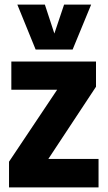

<svg xmlns="http://www.w3.org/2000/svg" viewBox="-20 -810 465 830"><path d="M19 0V-111L227 -422H29V-544H395V-435L189 -123H406V0ZM374 -790 294 -596H134L55 -790H174L215 -665L257 -790Z"/></svg>

Font: Georama SemiCondensed
Style: Bold
Weight: 700
Width: 4
Designer: Jean-Baptiste Levee
Foundry: Production Type
Version: Version 1.000